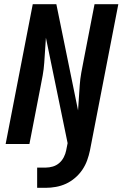

<svg xmlns="http://www.w3.org/2000/svg" viewBox="-20 -690 590 920"><path d="M158 210V113H200Q216 113 233 108Q250 103 263.5 91.5Q277 80 285.5 63.5Q294 47 297 31L304 -4L200 -509Q198 -479 196 -449Q194 -419 192 -389Q190 -359 184.5 -328.5Q179 -298 173 -268L121 0H7L137 -670H250L354 -161Q356 -191 358 -221Q360 -251 362 -281Q364 -311 369.5 -341.5Q375 -372 381 -402L433 -670H547L411 31Q406 55 397.5 78.5Q389 102 374.5 123.5Q360 145 339.5 162.5Q319 180 296 190.5Q273 201 248 205.5Q223 210 199 210Z"/></svg>

Font: Lode
Style: Bold Italic
Weight: 700
Italic angle: -11°
Monospace: yes
Designer: Belleve Invis
Foundry: Belleve Invis
Version: Version 29.2.0; ttfautohint (v1.8.3)